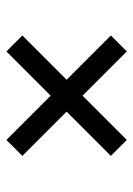

<svg xmlns="http://www.w3.org/2000/svg" viewBox="74 -612 425 614"><g transform="rotate(-90 287.0 -305.5)"><path d="M95 -447 146 -498 480 -164 429 -113ZM480 -447 146 -113 95 -164 429 -498Z"/></g></svg>

Font: Haskoy
Style: Regular
Weight: 400
Designer: Ertekin Erdin
Foundry: Ertekin Erdin
Version: Version 1.500